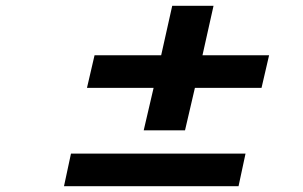

<svg xmlns="http://www.w3.org/2000/svg" viewBox="-20 -640 1040 660"><path d="M650 -338 616 -192H474L508 -338H279L305 -450H534L572 -620H714L676 -450H905L879 -338ZM200 0 224 -112H824L800 0Z"/></svg>

Font: Perun
Style: Bold Italic
Weight: 700
Italic angle: -12°
Foundry: Copyright (c) Stefan Peev, Context Ltd, 2016
Version: Version 1.027